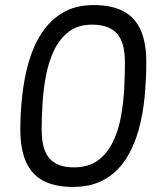

<svg xmlns="http://www.w3.org/2000/svg" viewBox="-20 -723 641 756"><path d="M266 13Q197 13 151 -11Q105 -35 82.5 -85.5Q60 -136 60 -213Q60 -277 67.5 -346Q75 -415 93 -478.5Q111 -542 144 -592.5Q177 -643 227 -673Q277 -703 349 -703Q420 -703 465.5 -679Q511 -655 533.5 -605.5Q556 -556 556 -479Q556 -412 549.5 -342Q543 -272 525 -208.5Q507 -145 474.5 -95Q442 -45 391 -16Q340 13 266 13ZM270 -64Q328 -64 365 -91Q402 -118 424 -163Q446 -208 456 -262.5Q466 -317 469 -373Q472 -429 472 -476Q472 -557 440 -591.5Q408 -626 343 -626Q288 -626 252 -599Q216 -572 194 -527Q172 -482 161.5 -427.5Q151 -373 147.5 -317Q144 -261 144 -214Q144 -133 175.5 -98.5Q207 -64 270 -64Z"/></svg>

Font: Exo 2
Style: Italic
Weight: 400
Italic angle: -8°
Designer: Natanael Gama
Foundry: Natanael Gama
Version: Version 2.010